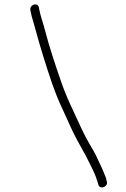

<svg xmlns="http://www.w3.org/2000/svg" viewBox="-20 -668 566 862"><path d="M116.3 -623C120.1 -602.1 123.3 -589.4 130.4 -567C144.2 -518.6 156.4 -472.2 175.2 -412C200.8 -329.9 225.3 -252.5 260.7 -178L305.4 -80C334 -20.4 358.4 13.8 384.7 70C396.7 93.3 409.4 120.1 416.8 145L422 162C429.5 185.1 467 169.8 459.6 147L455.4 130C445.9 104.2 433.5 76 420.7 51C414.3 35.7 406.5 20.3 397.5 5C374.1 -34.5 364.2 -51.8 341.5 -100L296.6 -197C279.2 -234.3 264.2 -272 251.5 -310C229.5 -372.7 199.7 -463.1 184 -525C171.9 -572.6 161.9 -592.9 154.5 -634C150.8 -659.1 112.6 -648.4 116.3 -623Z"/></svg>

Font: Just Breathe
Style: Obl2
Weight: 400
Foundry: Cannot Into Space Fonts
Version: Version 0.72